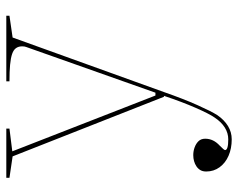

<svg xmlns="http://www.w3.org/2000/svg" viewBox="-93 -447 755 609"><g transform="rotate(-90 284.5 -142.5)"><path d="M147 215Q118 215 95 205Q72 195 58.5 176.5Q45 158 45 134Q45 123 49.5 115.5Q54 108 61.5 103Q69 98 78 95.5Q87 93 97 93Q110 93 122 97.5Q134 102 141.5 110Q149 118 149 131Q149 144 143.5 155.5Q138 167 127 177Q120 184 116.5 188Q113 192 113 194Q113 204 147 204Q167 204 184.5 193Q202 182 216 161Q228 144 247 100.5Q266 57 285 0H282L93 -480L25 -490V-500H181V-490L109 -481L286 -27H295L440 -437Q441 -439 441.5 -442.5Q442 -446 442 -450Q442 -461 436.5 -469Q431 -477 418 -481.5Q405 -486 383.5 -488Q362 -490 331 -490V-500H539V-490L470 -480L297 0Q275 63 255.5 106.5Q236 150 224 169Q209 191 189.5 203Q170 215 147 215Z"/></g></svg>

Font: Kalnia Thin
Style: Regular
Weight: 250
Designer: Frida Medrano
Foundry: Frida Medrano
Version: Version 1.105